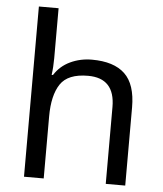

<svg xmlns="http://www.w3.org/2000/svg" viewBox="-54 -807 725 854"><g transform="rotate(5 309.0 -380.0)"><path d="M173 -537Q173 -497 168 -462H174Q200 -503 244.5 -524Q289 -545 341 -545Q439 -545 488 -498.5Q537 -452 537 -349V0H450V-343Q450 -472 330 -472Q240 -472 206.5 -421.5Q173 -371 173 -277V0H85V-760H173Z"/></g></svg>

Font: Noto Sans Mongolian
Style: Regular
Weight: 400
Designer: Monotype Design Team
Foundry: Monotype Imaging Inc.
Version: Version 3.001; ttfautohint (v1.8.4.7-5d5b)